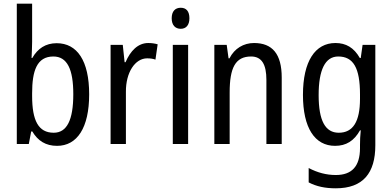

<svg xmlns="http://www.w3.org/2000/svg" viewBox="-20 -780 2123 1040"><path d="M154 -553V-760H71V0H136L149 -68H155C185 -17 228 10 289 10C398 10 463 -88 463 -269C463 -451 398 -546 287 -546C227 -546 184 -517 155 -466H151C152 -493 154 -524 154 -553ZM269 -474C344 -474 377 -405 377 -270C377 -129 342 -61 271 -61C188 -61 154 -127 154 -260V-275C154 -395 179 -474 269 -474Z M783 -547C727 -547 686 -504 660 -443H655L645 -537H579V0H662V-282C661 -388 712 -464 777 -464C793 -464 809 -462 822 -457L834 -540C817 -545 799 -547 783 -547Z M959 -738C929 -738 910 -719 910 -681C910 -644 929 -624 959 -624C988 -624 1006 -644 1006 -681C1006 -719 989 -738 959 -738ZM999 -537H916V0H999Z M1356 -547C1300 -547 1250 -518 1223 -464H1218L1208 -537H1141V0H1224V-279C1224 -413 1255 -474 1340 -474C1398 -474 1423 -431 1423 -347V0H1506V-360C1506 -488 1455 -547 1356 -547Z M1797 -547C1687 -547 1621 -448 1621 -266C1621 -87 1685 10 1795 10C1855 10 1898 -17 1930 -74H1934C1931 -48 1930 -15 1930 5V22C1930 123 1884 168 1799 168C1748 168 1699 155 1652 130V208C1694 230 1741 240 1799 240C1947 240 2013 157 2013 7V-537H1944L1934 -466H1929C1897 -522 1854 -547 1797 -547ZM1812 -474C1894 -474 1930 -412 1930 -269V-245C1930 -121 1892 -61 1815 -61C1742 -61 1706 -126 1706 -265C1706 -401 1741 -474 1812 -474Z"/></svg>

Font: Noto Sans Bengali Condensed
Style: Regular
Weight: 400
Width: 3
Designer: Jelle Bosma - Monotype Design Team
Foundry: Monotype Imaging Inc.
Version: Version 2.003